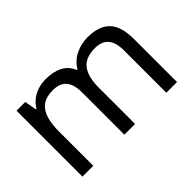

<svg xmlns="http://www.w3.org/2000/svg" viewBox="-84 -825 1104 1104"><g transform="rotate(-45 467.5 -273.0)"><path d="M673 -546Q764 -546 809 -499.5Q854 -453 854 -349V0H767V-345Q767 -408 740.5 -440Q714 -472 658 -472Q580 -472 546.5 -427Q513 -382 513 -296V0H426V-345Q426 -387 414 -415.5Q402 -444 378 -458Q354 -472 316 -472Q262 -472 231 -449.5Q200 -427 186.5 -384Q173 -341 173 -278V0H85V-536H156L169 -463H174Q191 -491 215.5 -509.5Q240 -528 270 -537Q300 -546 332 -546Q394 -546 435.5 -524Q477 -502 496 -456H501Q528 -502 574.5 -524Q621 -546 673 -546Z"/></g></svg>

Font: lmalayalam15
Style: Book
Weight: 400
Designer: Jelle Bosma - Monotype Design Team
Foundry: Monotype Imaging Inc.
Version: Version 2.003